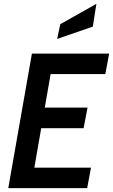

<svg xmlns="http://www.w3.org/2000/svg" viewBox="-20 -979 588 999"><path d="M150 -56.5 108.5 -106.5H453.5L433.5 0H23L146 -700H548L528 -593.5H192L252 -643.5ZM178 -419H435.5L415 -312H158ZM277.5 -776.5 293.5 -853 481.5 -959 463 -840.5Z"/></svg>

Font: Cabin SemiCondensedSemiBold
Style: Italic
Weight: 600
Width: 4
Italic angle: -10°
Designer: Pablo Impallari
Foundry: Pablo Impallari. http://www.impallari.com Igino Marini. http://www.ikern.com
Version: Version 3.001